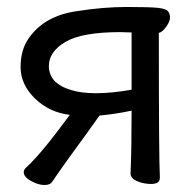

<svg xmlns="http://www.w3.org/2000/svg" viewBox="-20 -509 546 550"><path d="M256 -242Q300 -242 357 -252V-416L325 -417Q215 -417 167.5 -389Q120 -361 120 -320Q120 -270 184 -251Q212 -242 256 -242ZM107 21Q90 21 69 9.5Q48 -2 48 -16Q48 -24 58 -32Q100 -71 180 -180Q121 -187 80 -227Q39 -267 39 -317Q39 -366 62 -399Q107 -464 200 -477Q275 -489 343 -489Q410 -489 432.5 -486.5Q455 -484 461 -477Q467 -470 467 -459Q467 -447 455.5 -431.5Q444 -416 435 -415Q435 -51 438 0Q438 18 413 18Q392 18 373 10Q354 2 354 -12V-13Q357 -79 357 -192Q309 -182 265 -178Q239 -141 195.5 -81.5Q152 -22 130 11Q124 21 107 21Z"/></svg>

Font: ToneOZ-Pinyin-WenKai-Medium
Style: Medium
Weight: 700
Designer: Fontworks Inc.
Foundry: ToneOZ
Version: Version 0.240331